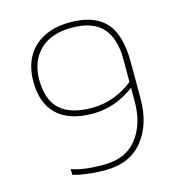

<svg xmlns="http://www.w3.org/2000/svg" viewBox="-101 -741 772 838"><g transform="rotate(-15 285.5 -322.0)"><path d="M501.8 -250.9V-415.9Q501.8 -541.8 449.9 -597.8Q397.9 -653.8 290 -653.8Q188.8 -653.8 129.3 -599.4Q69.7 -545 68.8 -445.1Q68.8 -346.2 123.9 -294.5Q179 -242.8 283.7 -242.8Q387.6 -242.8 473.9 -308.9V-246Q473.9 -143.9 422.9 -79.4Q371.9 -14.8 271.6 -14.8Q179 -14.8 127.7 -34.2V-8.1Q154.7 0 192.2 4.9Q229.8 9.9 271.6 9.9Q384 9.9 442.9 -62.9Q501.8 -135.8 501.8 -250.9ZM95.8 -445.1Q95.8 -528.8 146.4 -578.9Q196.9 -629 290.9 -629Q384.9 -629 429.4 -580.9Q473.9 -532.8 473.9 -436.2V-335Q435.7 -304 387.8 -286Q339.9 -268 286.9 -268Q192.9 -268 144.8 -310Q96.7 -352.1 95.8 -445.1Z"/></g></svg>

Font: Arad-VF Thin Dots1
Style: Regular
Weight: 100
Designer: Mohammad Darvishi
Version: Version 1.000;August 30, 2024;FontCreator 15.0.0.2992 64-bit